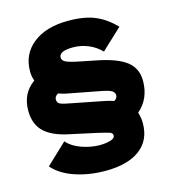

<svg xmlns="http://www.w3.org/2000/svg" viewBox="-115 -764 868 968"><g transform="rotate(-15 319.5 -280.0)"><path d="M317.9 109.9Q231.9 109.9 159.2 85.4Q86.4 61 45.9 14.2L153.8 -87.9Q178.7 -58.1 225.3 -41Q272 -23.9 318.8 -22.9Q354 -22.9 377.9 -30Q401.9 -37.1 401.9 -51.8Q401.9 -64.5 388.2 -69.6Q374.5 -74.7 320.8 -86.9L181.2 -117.2Q99.1 -134.8 58.6 -174.3Q18.1 -213.9 18.1 -284.2Q18.1 -374 86.9 -422.9Q78.1 -447.3 78.1 -472.2Q78.1 -563 146 -616.5Q213.9 -669.9 329.1 -669.9Q414.1 -669.9 469 -646.7Q523.9 -623.5 571.8 -574.2L463.9 -473.1Q436 -502.4 397.9 -518.3Q359.9 -534.2 317.9 -534.2Q245.1 -534.2 245.1 -500Q245.1 -484.4 264.9 -475.1Q284.7 -465.8 345.2 -454.1L416 -439.9Q521 -419.4 568.6 -382.3Q616.2 -345.2 616.2 -280.8Q616.2 -186.5 550.8 -130.9Q560.1 -104 560.1 -74.2Q560.1 15.1 496.6 62.5Q433.1 109.9 317.9 109.9ZM391.1 -233.9Q421.9 -228.5 450.2 -219.2Q466.8 -229.5 466.8 -244.1Q466.8 -260.7 451.4 -269Q436 -277.3 411.1 -282.2L220.2 -318.8Q211.4 -320.3 186 -329.1Q167 -319.3 167 -301.8Q167 -284.7 182.1 -277.8Q197.3 -271 236.8 -264.2Z"/></g></svg>

Font: Work Sans Black
Style: Regular
Weight: 900
Designer: Wei Huang
Foundry: Wei Huang
Version: Version 2.012